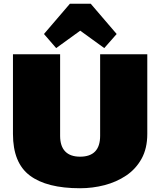

<svg xmlns="http://www.w3.org/2000/svg" viewBox="-20 -989 853 1022"><path d="M406 13Q229 13 139 -54.5Q49 -122 49 -276V-700H300V-266Q300 -211 327 -183Q354 -155 406 -155Q513 -155 513 -266V-700H764V-276Q764 -199 733.5 -144Q703 -89 651.5 -54.5Q600 -20 536.5 -3.5Q473 13 406 13ZM214 -808 352 -969H463L601 -808L535 -733L332 -880H482L279 -733Z"/></svg>

Font: Pathway Extreme 8pt Thin 12pt Black
Style: Regular
Weight: 900
Version: Version 1.001;gftools[0.9.26]